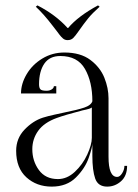

<svg xmlns="http://www.w3.org/2000/svg" viewBox="-20 -683 512 713"><path d="M40 -123Q40 -169 71 -201.5Q102 -234 139 -246Q158 -252 183.5 -257.5Q209 -263 218 -265Q268 -275 293 -283.5Q318 -292 323 -307Q323 -379 295.5 -427Q268 -475 204 -475Q164 -475 144.5 -446.5Q125 -418 125 -370Q125 -357 130 -351.5Q135 -346 153 -346Q164 -346 172 -351Q180 -356 180 -363H189V-336H58Q58 -372 79 -407.5Q100 -443 137 -465.5Q174 -488 219 -488Q279 -488 315.5 -460.5Q352 -433 367.5 -394.5Q383 -356 383 -318V-101Q383 -26 415 -26Q425 -26 433.5 -39.5Q442 -53 442 -67H452Q452 -30 429.5 -10Q407 10 378 10Q344 10 333.5 -20Q323 -50 323 -104V-150Q323 -136 309.5 -97Q296 -58 262 -24Q228 10 172 10Q116 10 78 -24.5Q40 -59 40 -123ZM321 -171V-285Q321 -282 311 -279Q301 -276 286 -273Q221 -256 191 -245Q144 -228 122 -197.5Q100 -167 100 -129Q100 -85 124.5 -51.5Q149 -18 195 -18Q229 -18 258 -45Q287 -72 304 -109Q321 -146 321 -171ZM192 -566 175 -588Q143 -630 113 -658L119 -663Q187 -628 231 -579H233Q270 -623 344 -663L350 -658Q323 -634 307.5 -615Q292 -596 271 -566Q260 -550 252 -542Q244 -534 231 -534Q221 -534 214 -540Q207 -546 201 -554Q195 -562 192 -566Z"/></svg>

Font: Viaoda Libre
Style: Regular
Weight: 400
Designer: Gydient
Version: Version 2.000